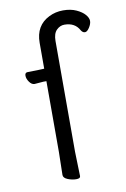

<svg xmlns="http://www.w3.org/2000/svg" viewBox="-83 -758 536 819"><g transform="rotate(-10 185.0 -348.5)"><path d="M125 -17 127 -116V-423H114L76 -420H75Q63 -420 53 -434Q43 -448 43 -461.5Q43 -475 55 -475L103 -476L127 -477V-589Q127 -664 188 -694Q216 -708 249 -708Q282 -708 306 -697Q330 -686 342.5 -671.5Q355 -657 355 -644Q355 -631 345 -615.5Q335 -600 325.5 -600Q316 -600 309 -611Q290 -647 244 -647Q225 -647 210 -632Q195 -617 195 -585V-479V-426V-105L198 1Q198 11 180 11Q162 11 143.5 3.5Q125 -4 125 -17Z"/></g></svg>

Font: QiushuiShotai
Style: Regular
Weight: 600
Designer: Fontworks Inc.
Foundry: Fontworks Inc.
Version: Version 1.250